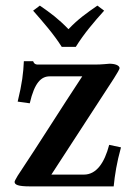

<svg xmlns="http://www.w3.org/2000/svg" viewBox="-20 -664 472 684"><path d="M98 -446H65C63 -403 59 -368 43 -302L86 -296C103 -370 127 -392 157 -392H273C195 -274 121 -155 43 -38C35 -25 32 -18 32 -16C32 -6 44 0 87 0H385C389 -41 396 -85 411 -139L369 -148C352 -83 323 -42 279 -42H163L386 -385C397 -402 406 -418 406 -421C406 -431 390 -437 370 -437C367 -437 343 -434 319 -434H115C109 -434 102 -435 98 -446ZM250 -497C279 -544 315 -586 351 -626L327 -644C288 -617 258 -596 224 -560C187 -598 161 -617 122 -644L98 -626C133 -586 171 -543 200 -497Z"/></svg>

Font: Libertinus Serif Semibold
Style: Regular
Weight: 600
Designer: Philipp H. Poll, Khaled Hosny
Foundry: Caleb Maclennan
Version: Version 7.050;RELEASE